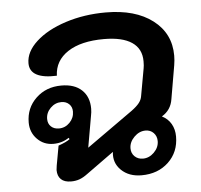

<svg xmlns="http://www.w3.org/2000/svg" viewBox="-47 -641 733 699"><g transform="rotate(-5 320.0 -292.0)"><path d="M136 -37Q136 -41 138 -53L151 -125Q180 -135 193 -145L190 -150Q165 -133 133 -133Q98 -133 74 -157.5Q50 -182 50 -218Q50 -271 87 -306.5Q124 -342 180 -342Q228 -342 254.5 -317Q281 -292 281 -249Q281 -236 278 -222L258 -108L427 -228Q446 -242 455 -253.5Q464 -265 466 -278L484 -378Q486 -387 486 -404Q486 -450 451 -473.5Q416 -497 349 -497Q265 -497 217 -465.5Q169 -434 167 -379Q118 -377 93 -390.5Q68 -404 68 -433Q68 -475 108.5 -512Q149 -549 217 -571Q285 -593 364 -593Q472 -593 535.5 -544.5Q599 -496 599 -415Q599 -398 596 -380L575 -258Q569 -218 535 -198Q557 -187 568.5 -167Q580 -147 580 -121Q580 -64 541.5 -27.5Q503 9 443 9Q397 9 369 -18Q341 -45 346 -85L246 -13Q230 -1 216 4Q202 9 185 9Q161 9 148.5 -3Q136 -15 136 -37ZM214 -244Q214 -261 203 -271.5Q192 -282 175 -282Q152 -282 135 -265Q118 -248 118 -225Q118 -208 129 -197.5Q140 -187 158 -187Q181 -187 197.5 -204Q214 -221 214 -244ZM512 -110Q512 -128 500.5 -140Q489 -152 471 -152Q448 -152 429.5 -133.5Q411 -115 411 -92Q411 -74 423 -62.5Q435 -51 453 -51Q476 -51 494 -69Q512 -87 512 -110Z"/></g></svg>

Font: K2D SemiBold
Style: Italic
Weight: 600
Italic angle: -10°
Designer: Katatrad Aksorn Co.,Ltd.
Foundry: Cadson Demak Co.,Ltd.
Version: Version 1.000; ttfautohint (v1.6)